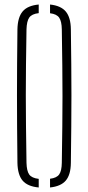

<svg xmlns="http://www.w3.org/2000/svg" viewBox="-20 -824 390 848"><path d="M151 4Q102 -0.5 80 -26.2Q58 -52 57 -105Q56 -191.5 55.5 -263.8Q55 -336 55 -403.2Q55 -470.5 55.5 -541Q56 -611.5 57 -694Q58 -747.5 80 -773.5Q102 -799.5 151 -804V-766Q120.5 -762.5 109.2 -746.5Q98 -730.5 97 -694Q95.5 -606.5 94.8 -537.5Q94 -468.5 94 -404.2Q94 -340 94.8 -268.8Q95.5 -197.5 97 -105Q98 -68.5 109.2 -53Q120.5 -37.5 151 -34ZM201 4V-34.5Q230.5 -38 241.5 -53.8Q252.5 -69.5 253 -105Q254.5 -194.5 255.2 -264.8Q256 -335 256 -399.2Q256 -463.5 255.2 -533.8Q254.5 -604 253 -694Q252.5 -729.5 241.5 -745.8Q230.5 -762 201 -765.5V-804Q249 -799 270.8 -772.8Q292.5 -746.5 293 -694Q294 -611.5 294.8 -541Q295.5 -470.5 295.5 -403.2Q295.5 -336 294.8 -263.8Q294 -191.5 293 -105Q292.5 -52.5 270.8 -26.8Q249 -1 201 4Z"/></svg>

Font: Big Shoulders Stencil Text SC Thin
Style: Regular
Weight: 100
Designer: Patric King
Foundry: XO Type Co
Version: Version 2.001